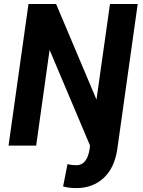

<svg xmlns="http://www.w3.org/2000/svg" viewBox="-20 -731 719 964"><path d="M532.2 -710.9H671.4L569.3 15.1Q555.7 111.3 500.7 162.4Q445.8 213.4 362.8 213.4Q327.1 213.4 296.9 205.1L318.8 93.3Q340.8 98.6 364.7 98.6Q390.6 98.6 407.5 77.4Q424.3 56.2 430.2 15.1L432.1 0L229 -480.5L161.6 0H22.9L123 -710.9H261.7L464.4 -231Z"/></svg>

Font: Robert Sans ExtraBold
Style: Italic
Weight: 800
Italic angle: -8°
Designer: Christian Robertson (extended by Adam Twardoch)
Foundry: Google
Version: Version 12.135;April 2, 2019;FontCreator 11.5.0.2425 64-bit;